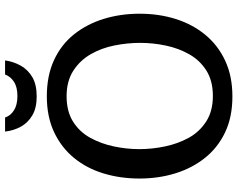

<svg xmlns="http://www.w3.org/2000/svg" viewBox="-112 -838 960 777"><g transform="rotate(-90 368.5 -449.0)"><path d="M367 11Q284 11 222 -18.5Q160 -48 118.5 -100Q77 -152 56 -220Q35 -288 35 -365Q35 -442 55.5 -510Q76 -578 118 -629.5Q160 -681 222.5 -710.5Q285 -740 368 -740Q451 -740 514 -711Q577 -682 618.5 -630Q660 -578 681 -510Q702 -442 702 -364Q702 -286 680.5 -218Q659 -150 616.5 -98.5Q574 -47 511.5 -18Q449 11 367 11ZM369 -68Q430 -68 471.5 -94Q513 -120 537.5 -163Q562 -206 573 -258Q584 -310 584 -362Q584 -414 573.5 -466.5Q563 -519 538 -562.5Q513 -606 471 -633Q429 -660 368 -660Q307 -660 265.5 -634Q224 -608 200 -564.5Q176 -521 165 -469Q154 -417 154 -366Q154 -314 165 -261.5Q176 -209 200 -165.5Q224 -122 266 -95Q308 -68 369 -68ZM513 -909Q508 -874 491.5 -845Q475 -816 445 -798.5Q415 -781 367 -781Q321 -781 291 -798.5Q261 -816 245 -845Q229 -874 225 -909H282Q289 -887 311 -873Q333 -859 369 -859Q405 -859 426.5 -873Q448 -887 456 -909Z"/></g></svg>

Font: Rosario Light SemiBold
Style: Regular
Weight: 600
Version: Version 1.101; ttfautohint (v1.8.1.43-b0c9)